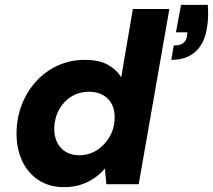

<svg xmlns="http://www.w3.org/2000/svg" viewBox="-20 -757 875 789"><path d="M242 12Q182 12 137.5 -17.5Q93 -47 70 -98Q47 -149 48 -213Q49 -276 71 -330.5Q93 -385 131 -425.5Q169 -466 219.5 -488.5Q270 -511 328 -511Q388 -511 424 -490.5Q460 -470 478 -439L526 -720H676L550 0H417L411 -65Q394 -44 369.5 -26.5Q345 -9 313.5 1.5Q282 12 242 12ZM305 -119Q346 -119 378.5 -140Q411 -161 431 -196Q451 -231 451 -273Q452 -305 439.5 -329Q427 -353 403 -366.5Q379 -380 347 -380Q306 -380 274 -360.5Q242 -341 223 -307Q204 -273 203 -231Q202 -199 214 -173.5Q226 -148 249.5 -133.5Q273 -119 305 -119ZM684 -511 694 -570Q718 -570 731 -578.5Q744 -587 748 -606L750 -624H703L724 -737H834Q836 -707 835 -683.5Q834 -660 829 -635Q819 -577 782.5 -544Q746 -511 684 -511Z"/></svg>

Font: DM Sans 20pt Black
Style: Italic
Weight: 900
Italic angle: -10°
Version: Version 4.004;gftools[0.9.30]